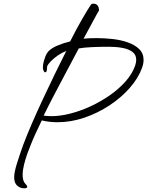

<svg xmlns="http://www.w3.org/2000/svg" viewBox="-20 -731 800 1043"><path d="M111 292Q90 292 73.5 277.5Q57 263 57 232Q57 206 71 160.5Q85 115 106 56Q126 3 153.5 -60.5Q181 -124 213 -192.5Q245 -261 277.5 -328Q310 -395 340 -454Q318 -446 296 -431Q274 -416 257.5 -399.5Q241 -383 236 -370Q235 -366 235.5 -362Q236 -358 235 -353Q234 -351 234 -349Q234 -347 233 -345Q233 -342 230 -340Q227 -338 225 -338Q220 -338 215 -351Q213 -357 213 -363Q213 -387 224 -417Q232 -443 249 -458Q265 -472 294.5 -484.5Q324 -497 361 -506Q396 -575 426.5 -628Q457 -681 475 -707Q478 -710 481.5 -710.5Q485 -711 489 -711Q500 -711 508.5 -703Q517 -695 518 -674Q511 -664 489 -622.5Q467 -581 434 -521Q464 -524 505 -524Q547 -524 592 -519Q637 -514 675 -500.5Q713 -487 736.5 -464Q760 -441 760 -405Q760 -385 751 -361Q731 -306 685 -253.5Q639 -201 575.5 -159Q512 -117 439 -92Q366 -67 292 -67Q270 -67 248.5 -69.5Q227 -72 207 -77Q188 -38 172.5 -4Q157 30 147 56Q143 66 138.5 78Q134 90 129 102Q118 133 110.5 163.5Q103 194 103 219Q103 235 106.5 247.5Q110 260 119 269Q121 271 124.5 275Q128 279 128 284Q128 292 111 292ZM260 -100Q307 -100 362 -114Q417 -128 472 -153.5Q527 -179 576 -213Q625 -247 661.5 -288Q698 -329 714 -374Q720 -392 720 -406Q720 -434 699 -449.5Q678 -465 644 -471Q610 -477 571 -477Q523 -477 479.5 -475Q436 -473 408 -468Q380 -415 345.5 -350.5Q311 -286 277.5 -222Q244 -158 217 -103Q237 -100 260 -100Z"/></svg>

Font: Ephesis
Style: Regular
Weight: 400
Designer: Robert E. Leuschke
Foundry: Robert E. Leuschke
Version: Version 1.010; ttfautohint (v1.8.3)